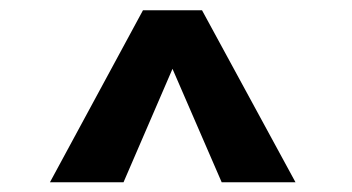

<svg xmlns="http://www.w3.org/2000/svg" viewBox="-20 -787 699 381"><path d="M79.1 -425.3 263.7 -766.6H380.9L566.4 -425.3H419.9L322.3 -650.4L225.1 -425.3Z"/></svg>

Font: Epilogue ExtraBold
Style: Regular
Weight: 800
Designer: Tyler Finck
Foundry: Etcetera Type Co
Version: Version 2.112